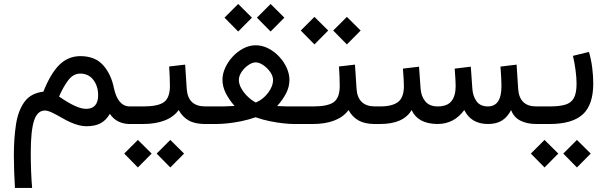

<svg xmlns="http://www.w3.org/2000/svg" viewBox="-20 -620 3034 960"><path d="M380.9 -339.4Q454.6 -339.4 494.9 -294.9Q535.2 -250.5 549.3 -180.7Q569.3 -87.9 628.9 -87.9H642.6V0H628.9Q598.6 0 573 -12Q547.4 -23.9 529.3 -50.8Q510.3 -18.1 482.4 -3.4Q454.6 11.2 411.6 11.2Q376.5 11.2 330.6 -9.3Q314 -16.6 290 -30.5Q266.1 -44.4 242.7 -55.9Q219.2 -67.4 204.6 -67.4Q166.5 -67.4 150.1 -16.4Q133.8 34.7 133.8 144Q133.8 191.9 135.5 236.3Q137.2 280.8 140.6 319.8H54.7Q52.2 276.9 50.8 236.6Q49.3 196.3 49.3 157.7Q49.3 72.8 59.8 3.2Q70.3 -66.4 102.1 -110.4Q133.8 -154.3 196.8 -161.6Q232.9 -252.4 276.6 -295.7Q320.3 -338.9 380.9 -339.4ZM411.1 -75.7Q470.7 -76.7 470.7 -144Q470.7 -189 446.8 -220.5Q422.9 -252 380.9 -252Q345.7 -252 320.1 -217.3Q294.4 -182.6 275.4 -137.2Q319.3 -106.9 352.8 -91.3Q386.2 -75.7 411.1 -75.7Z M1017.1 0H1005.4Q954.6 0 923.3 -17.8Q892.1 -35.6 873.5 -69.8Q848.6 -35.2 803 -17.6Q757.3 0 695.8 0H623V-87.9H696.8Q769.5 -87.9 799.3 -109.1Q829.1 -130.4 829.6 -189Q829.6 -212.9 828.4 -238.8Q827.1 -264.6 825.7 -287.6L905.8 -296.9L913.6 -176.3Q919.4 -87.9 1006.3 -87.9H1017.1ZM763.2 147.9 831.5 79.6 900.4 147.9 831.5 217.3ZM601.1 147.9 669.4 79.6 738.3 147.9 669.4 217.3Z M1264.6 -531.7 1333 -600.1 1401.9 -531.7 1333 -462.4ZM1102.5 -531.7 1170.9 -600.1 1239.7 -531.7 1170.9 -462.4ZM1365.7 -89.8Q1392.1 -88.4 1411.1 -88.1Q1430.2 -87.9 1445.8 -87.9H1491.7V0H1446.8Q1429.2 0 1398.4 -3.2Q1367.7 -6.3 1330.8 -13.7Q1293.9 -21 1257.8 -33.7Q1221.7 -21 1183.8 -13.4Q1146 -5.9 1114 -2.9Q1082 0 1063 0H997.6V-87.9H1063Q1082.5 -87.9 1102.3 -88.1Q1122.1 -88.4 1152.8 -90.3Q1126 -120.6 1109.1 -153.8Q1092.3 -187 1092.3 -221.7Q1092.3 -250.5 1106 -280.8Q1119.6 -311 1143.3 -336.7Q1167 -362.3 1196.8 -377.9Q1226.6 -393.6 1258.3 -393.6Q1291.5 -393.6 1321.8 -377.9Q1352.1 -362.3 1376 -336.7Q1399.9 -311 1413.6 -280.5Q1427.2 -250 1427.2 -220.7Q1427.2 -185.5 1410.2 -152.8Q1393.1 -120.1 1365.7 -89.8ZM1258.3 -308.1Q1241.2 -308.1 1221.4 -294.4Q1201.7 -280.8 1188 -260.5Q1174.3 -240.2 1174.3 -219.7Q1174.3 -199.2 1187.3 -176.8Q1200.2 -154.3 1220 -135.7Q1239.7 -117.2 1259.3 -107.4Q1294.4 -122.1 1319.8 -155Q1345.2 -188 1345.2 -220.7Q1345.2 -239.7 1331.1 -260Q1316.9 -280.3 1296.6 -294.2Q1276.4 -308.1 1258.3 -308.1Z M1866.2 0H1854.5Q1803.7 0 1772.5 -17.8Q1741.2 -35.6 1722.7 -69.8Q1697.8 -35.2 1652.1 -17.6Q1606.4 0 1544.9 0H1472.2V-87.9H1545.9Q1618.7 -87.9 1648.4 -109.1Q1678.2 -130.4 1678.7 -189Q1678.7 -212.9 1677.5 -238.8Q1676.3 -264.6 1674.8 -287.6L1754.9 -296.9L1762.7 -176.3Q1768.6 -87.9 1855.5 -87.9H1866.2ZM1646 -467.3 1714.4 -535.6 1783.2 -467.3 1714.4 -397.9ZM1483.9 -467.3 1552.2 -535.6 1621.1 -467.3 1552.2 -397.9Z M2419.4 -87.9Q2487.3 -87.9 2487.3 -189Q2487.3 -205.6 2486.1 -230Q2484.9 -254.4 2482.4 -287.1L2563 -296.9L2570.8 -176.3Q2576.7 -87.9 2661.1 -87.9H2675.8V0H2662.1Q2614.3 0 2581.3 -17.1Q2548.3 -34.2 2535.6 -69.8Q2517.1 -34.2 2489.5 -17.1Q2461.9 0 2419.9 0Q2335.9 0 2301.3 -69.8Q2250.5 0 2167 0Q2069.3 -1 2038.1 -69.8Q1997.6 0 1880.4 0H1846.7V-87.9H1881.3Q1940.9 -87.9 1970.2 -110.1Q1999.5 -132.3 1999.5 -189.9Q1999.5 -202.6 1998.3 -224.1Q1997.1 -245.6 1994.6 -276.9L2075.2 -286.6L2083 -176.3Q2085.9 -137.7 2106.9 -112.8Q2127.9 -87.9 2168 -87.9Q2216.3 -87.9 2237.3 -114.3Q2258.3 -140.6 2258.3 -189.9Q2258.3 -201.7 2257.1 -223.4Q2255.9 -245.1 2253.4 -276.9L2334 -286.6L2341.8 -176.3Q2344.2 -139.2 2362.8 -113.5Q2381.3 -87.9 2419.4 -87.9Z M2924.8 -360.4Q2936 -322.3 2941.2 -280.5Q2946.3 -238.8 2946.3 -203.1Q2946.3 -95.2 2893.3 -47.6Q2840.3 0 2729 0H2656.2V-87.9H2729Q2777.3 -87.9 2806.6 -96.7Q2835.9 -105.5 2849.4 -129.9Q2862.8 -154.3 2862.8 -201.7Q2862.8 -230.5 2857.9 -268.3Q2853 -306.2 2844.7 -340.8ZM2796.4 147.9 2864.7 79.6 2933.6 147.9 2864.7 217.3ZM2634.3 147.9 2702.6 79.6 2771.5 147.9 2702.6 217.3Z"/></svg>

Font: Vazir FD-UI
Style: Regular-FD-UI
Weight: 400
Designer: Saber Rastikerdar
Foundry: Saber Rastikerdar
Version: Version 30.1.0